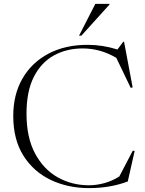

<svg xmlns="http://www.w3.org/2000/svg" viewBox="-20 -955 746 985"><path d="M436 -4.5Q475 -4.5 515.2 -15.5Q555.5 -26.5 592 -49.5L661 -181.5H671L635.5 -24Q545 10 437.5 10Q328 10 239.8 -32.2Q151.5 -74.5 99.8 -157Q48 -239.5 48 -360Q48 -470.5 95.5 -552.5Q143 -634.5 228.8 -679.8Q314.5 -725 429 -725Q507.5 -725 582.5 -701L612 -740.5H616.5L660.5 -506.5L650.5 -504.5L576.5 -658.5Q532 -684 490 -695.2Q448 -706.5 404 -706.5Q322 -706.5 256.8 -670.8Q191.5 -635 153.8 -561Q116 -487 116 -372Q116 -249.5 159.8 -167.8Q203.5 -86 276.2 -45.2Q349 -4.5 436 -4.5ZM385.5 -772 469 -935H541.5V-931.5L397.5 -772Z"/></svg>

Font: Newsreader 72pt Light
Style: Regular
Weight: 300
Designer: Hugues Gentile
Foundry: Production Type
Version: Version 1.003; ttfautohint (v1.8.3)